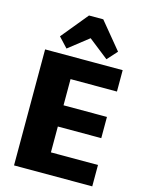

<svg xmlns="http://www.w3.org/2000/svg" viewBox="-139 -1038 841 1119"><g transform="rotate(15 282.0 -478.5)"><path d="M205 -129H531V0H59V-700H527V-571H205L247 -671V-342L205 -413H509V-285H205L247 -356V-29ZM123 -796 255 -957H341L473 -797L419 -737L242 -876H355L178 -737Z"/></g></svg>

Font: Pathway Extreme SemiCondensed ExtraBold
Style: Regular
Weight: 800
Width: 4
Version: Version 1.001;gftools[0.9.26]